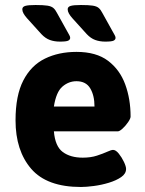

<svg xmlns="http://www.w3.org/2000/svg" viewBox="-20 -738 579 766"><path d="M303 8Q167 8 104.5 -64.5Q42 -137 42 -258Q42 -357 73 -417Q104 -477 159 -504Q214 -531 285 -531Q364 -531 411 -495.5Q458 -460 479.5 -401.5Q501 -343 501 -273Q501 -265 491 -250.5Q481 -236 469 -225Q457 -214 450 -214H195Q200 -154 230.5 -131.5Q261 -109 310 -109Q342 -109 366.5 -117Q391 -125 407.5 -132.5Q424 -140 431 -140Q442 -140 454 -125Q466 -110 474.5 -92Q483 -74 483 -64Q483 -45 463.5 -31.5Q444 -18 414.5 -9Q385 0 354.5 4Q324 8 303 8ZM195 -313H357Q357 -357 340 -385.5Q323 -414 285 -414Q254 -414 229 -392.5Q204 -371 195 -313ZM219 -572Q197 -572 179 -578.5Q161 -585 145 -602L88 -665Q79 -675 74 -684Q69 -693 69 -701Q69 -711 81 -714.5Q93 -718 122 -718Q153 -718 169 -715.5Q185 -713 193 -706Q201 -699 207 -687L247 -615Q253 -604 256.5 -598Q260 -592 260 -587Q260 -580 252.5 -576Q245 -572 219 -572ZM400 -572Q378 -572 360 -578.5Q342 -585 326 -602L269 -665Q260 -675 255 -684Q250 -693 250 -701Q250 -711 262 -714.5Q274 -718 303 -718Q334 -718 350 -715.5Q366 -713 374 -706Q382 -699 388 -687L428 -615Q434 -604 437.5 -598Q441 -592 441 -587Q441 -580 433.5 -576Q426 -572 400 -572Z"/></svg>

Font: Asap
Style: Regular
Weight: 400
Designer: Pablo Cosgaya
Foundry: Omnibus-Type
Version: Version 3.001